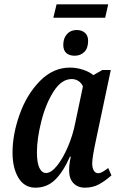

<svg xmlns="http://www.w3.org/2000/svg" viewBox="-20 -859 559 889"><path d="M38 -153Q38 -237 71 -329.5Q104 -422 165 -484Q226 -546 304 -546Q335 -546 365 -536Q395 -526 412 -511L454 -535H493L426 -218Q407 -131 407 -103Q407 -81 414.5 -69Q422 -57 434 -57Q444 -57 454.5 -63Q465 -69 481 -81L496 -47Q468 -22 439 -6Q410 10 373 10Q340 10 320 -11Q300 -32 300 -70Q300 -93 303.5 -111.5Q307 -130 308 -134H304Q272 -62 234.5 -26Q197 10 144 10Q93 10 65.5 -35.5Q38 -81 38 -153ZM328 -288 364 -459Q357 -475 343 -484Q329 -493 312 -493Q265 -493 228.5 -436Q192 -379 171.5 -298Q151 -217 151 -154Q151 -105 162.5 -81.5Q174 -58 193 -58Q217 -58 244 -91.5Q271 -125 294 -178.5Q317 -232 328 -288ZM242 -839H481L467 -777H227ZM273 -651Q273 -682 290 -701Q307 -720 335 -720Q359 -720 373.5 -707Q388 -694 388 -670Q388 -635 370 -618Q352 -601 326 -601Q301 -601 287 -613.5Q273 -626 273 -651Z"/></svg>

Font: Noto Serif CondSemiBold
Style: Italic
Weight: 600
Width: 3
Italic angle: -12°
Designer: Monotype Design Team
Foundry: Monotype Imaging Inc.
Version: Version 1.001